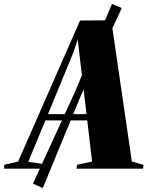

<svg xmlns="http://www.w3.org/2000/svg" viewBox="-108 -847 740 964"><path d="M-87.5 0 -86.5 -19.5 -17 -36 294 -744 450.5 -745 554 -36 612.5 -19.5 610.5 0H276L278.5 -19.5L354.5 -36L330 -242.5H120L34 -34.5L137.5 -19.5L135 0ZM133 -274H326.5L294 -547.5L282.5 -649L260 -582.5ZM57.5 75 265.5 -379 454 -827 503.5 -806.5 297.5 -365.5 107 97Z"/></svg>

Font: Merriweather 144pt Black
Style: Italic
Weight: 900
Italic angle: -7.8°
Version: Version 2.101